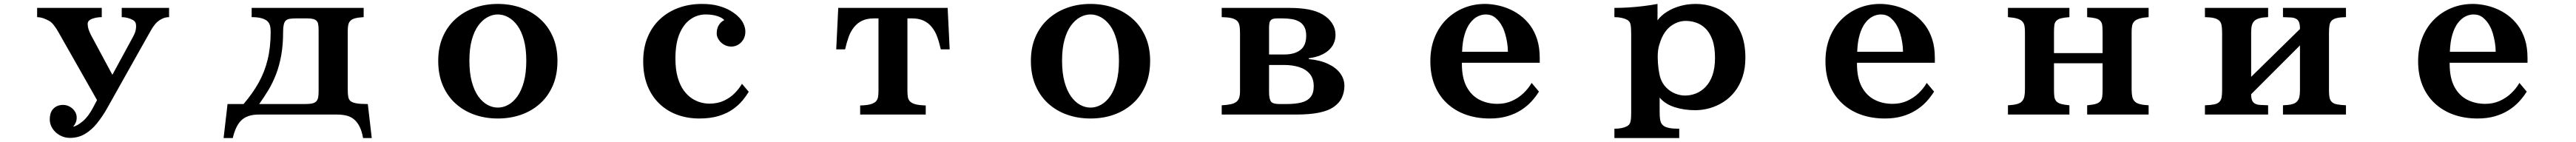

<svg xmlns="http://www.w3.org/2000/svg" viewBox="-20 -580 13040 719"><path d="M168 -540H495.1V-493.2Q479.5 -493.2 466.6 -490.5Q453.6 -487.8 443.8 -483.9Q435.1 -480.5 429.4 -474.4Q423.8 -468.3 423.8 -459Q423.8 -445.3 428 -432.4Q432.1 -419.4 439.9 -403.8L548.8 -201.2L649.9 -387.2Q659.7 -404.3 664.3 -418Q668.9 -431.6 668.9 -449.2Q668.9 -469.2 653.8 -478Q642.1 -484.9 627 -489Q611.8 -493.2 596.2 -493.2V-540H835.9V-493.2Q817.4 -493.2 801.3 -485.4Q785.2 -477.5 773.9 -466.8Q759.8 -453.6 743.7 -425.8Q727.5 -397.9 702.1 -352.1L520 -27.8Q497.6 11.2 470.7 44.7Q443.8 78.1 410.2 98.1Q376.5 118.2 334 118.2Q306.6 118.2 283.2 105.2Q259.8 92.3 245.8 70.8Q231.9 49.3 231.9 24.9Q231.9 -6.8 246.1 -24.9Q254.9 -36.1 268.3 -42.5Q281.7 -48.8 299.8 -48.8Q316.9 -48.8 332.5 -40.3Q348.1 -31.7 358.2 -17.1Q368.2 -2.4 368.2 15.1Q368.2 29.3 363.5 40.3Q358.9 51.3 350.1 62Q372.6 56.6 400.4 32.7Q428.2 8.8 452.1 -37.1L471.2 -73.2L275.9 -417Q265.6 -435.5 253.4 -451.4Q241.2 -467.3 229 -474.1Q216.3 -481.4 200.7 -487.1Q185.1 -492.7 168 -493.2Z M1253.9 -540H1820.8V-493.2Q1793.9 -491.7 1778.1 -487.5Q1762.2 -483.4 1753.9 -475.1Q1745.1 -465.8 1742.7 -453.1Q1740.2 -440.4 1740.2 -420.9V-127.9Q1740.2 -104 1742.9 -89.4Q1745.6 -74.7 1755.9 -66.9Q1766.6 -59.6 1786.6 -56.4Q1806.6 -53.2 1841.8 -53.2L1861.8 119.1H1817.9Q1812 85.9 1801.3 63.5Q1790.5 41 1774.9 26.9Q1758.3 11.7 1736.3 5.9Q1714.4 0 1684.1 0H1290Q1232.4 0 1202.1 28.8Q1187 43 1176.3 65.7Q1165.5 88.4 1158.2 119.1H1111.8L1131.8 -53.2H1212.9Q1258.3 -106.4 1288.8 -160.6Q1319.3 -214.8 1334.7 -277.8Q1350.1 -340.8 1350.1 -418.9Q1350.1 -437.5 1346.4 -451.2Q1342.8 -464.8 1332 -474.1Q1321.3 -482.9 1302.7 -488Q1284.2 -493.2 1253.9 -493.2ZM1477.1 -486.8Q1458.5 -486.8 1446 -484.6Q1433.6 -482.4 1425.8 -475.1Q1419.4 -468.3 1416.3 -455.1Q1413.1 -441.9 1413.1 -419.9Q1413.1 -353 1403.6 -300Q1394 -247.1 1377.4 -204.1Q1360.8 -161.1 1338.9 -124.5Q1316.9 -87.9 1292 -53.2H1523.9Q1547.4 -53.2 1560.8 -56.4Q1574.2 -59.6 1581.1 -66.9Q1588.4 -75.2 1590.6 -87.6Q1592.8 -100.1 1592.8 -117.2V-424.8Q1592.8 -443.8 1590.8 -456.1Q1588.9 -468.3 1582 -475.1Q1570.3 -486.8 1536.1 -486.8Z M2500 -560.1Q2563.5 -560.1 2618.2 -540.5Q2672.9 -521 2714.1 -483.9Q2755.4 -446.8 2778.6 -393.3Q2801.8 -339.8 2801.8 -272Q2801.8 -201.7 2778.6 -147.5Q2755.4 -93.3 2714.1 -55.9Q2672.9 -18.6 2618.2 0.7Q2563.5 20 2500 20Q2436.5 20 2381.8 0.7Q2327.1 -18.6 2285.9 -55.9Q2244.6 -93.3 2221.4 -147.5Q2198.2 -201.7 2198.2 -272Q2198.2 -339.8 2221.4 -393.3Q2244.6 -446.8 2285.9 -483.9Q2327.1 -521 2381.8 -540.5Q2436.5 -560.1 2500 -560.1ZM2500 -506.8Q2473.1 -506.8 2447.5 -492.9Q2421.9 -479 2401.1 -450.7Q2380.4 -422.4 2368.2 -378.2Q2356 -334 2356 -272.9Q2356 -210.9 2368.2 -166Q2380.4 -121.1 2401.1 -92Q2421.9 -63 2447.5 -49.1Q2473.1 -35.2 2500 -35.2Q2526.9 -35.2 2552.5 -49.1Q2578.1 -63 2598.9 -92Q2619.6 -121.1 2631.8 -166Q2644 -210.9 2644 -272.9Q2644 -334 2631.8 -378.2Q2619.6 -422.4 2598.9 -450.7Q2578.1 -479 2552.5 -492.9Q2526.9 -506.8 2500 -506.8Z M3533.2 -560.1Q3581.5 -560.1 3616.7 -550.3Q3651.9 -540.5 3676 -526.4Q3700.2 -512.2 3714.8 -498Q3734.9 -479.5 3743.9 -458.7Q3752.9 -438 3752.9 -419.9Q3752.9 -397.5 3742.9 -380.4Q3732.9 -363.3 3716.8 -353.8Q3700.7 -344.2 3682.1 -344.2Q3660.6 -344.2 3643.8 -354.5Q3627 -364.7 3617.4 -379.9Q3607.9 -395 3607.9 -410.2Q3607.9 -435.5 3618.4 -452.6Q3628.9 -469.7 3646 -478Q3637.7 -489.3 3612.5 -498Q3587.4 -506.8 3551.8 -506.8Q3510.7 -506.8 3475.8 -482.9Q3440.9 -459 3419.9 -409.7Q3398.9 -360.4 3398.9 -284.2Q3398.9 -228 3410.4 -188.2Q3421.9 -148.4 3440.9 -122.3Q3460 -96.2 3482.7 -81.5Q3505.4 -66.9 3528.1 -61Q3550.8 -55.2 3569.8 -55.2Q3612.3 -55.2 3644.3 -70.1Q3676.3 -85 3699 -108.2Q3721.7 -131.3 3735.8 -155.8L3770 -115.2Q3757.8 -94.7 3738.8 -71.5Q3719.7 -48.3 3690.4 -27.3Q3661.1 -6.3 3619.1 6.8Q3577.1 20 3520 20Q3459.5 20 3407.7 1Q3356 -18.1 3317.4 -55.2Q3278.8 -92.3 3257.3 -146.2Q3235.8 -200.2 3235.8 -270Q3235.8 -337.9 3258.1 -391.6Q3280.3 -445.3 3320.6 -482.9Q3360.8 -520.5 3415 -540.3Q3469.2 -560.1 3533.2 -560.1Z M4223.1 -540H4776.9L4787.1 -330.1H4742.2Q4734.4 -365.2 4723.9 -394Q4713.4 -422.9 4695.8 -443.8Q4679.2 -464.4 4655 -475.6Q4630.9 -486.8 4596.2 -486.8H4573.2V-123Q4573.2 -103.5 4575.4 -89.1Q4577.6 -74.7 4587.9 -64.9Q4597.7 -56.2 4616.2 -51.5Q4634.8 -46.9 4666 -45.9V0H4334V-45.9Q4365.7 -46.9 4384 -51.5Q4402.3 -56.2 4412.1 -64.9Q4422.4 -74.7 4424.6 -89.1Q4426.8 -103.5 4426.8 -123V-486.8H4403.8Q4369.6 -486.8 4345.2 -475.6Q4320.8 -464.4 4304.2 -443.8Q4286.6 -422.9 4276.1 -394Q4265.6 -365.2 4257.8 -330.1H4212.9Z M5500 -560.1Q5563.5 -560.1 5618.2 -540.5Q5672.9 -521 5714.1 -483.9Q5755.4 -446.8 5778.6 -393.3Q5801.8 -339.8 5801.8 -272Q5801.8 -201.7 5778.6 -147.5Q5755.4 -93.3 5714.1 -55.9Q5672.9 -18.6 5618.2 0.7Q5563.5 20 5500 20Q5436.5 20 5381.8 0.7Q5327.1 -18.6 5285.9 -55.9Q5244.6 -93.3 5221.4 -147.5Q5198.2 -201.7 5198.2 -272Q5198.2 -339.8 5221.4 -393.3Q5244.6 -446.8 5285.9 -483.9Q5327.1 -521 5381.8 -540.5Q5436.5 -560.1 5500 -560.1ZM5500 -506.8Q5473.1 -506.8 5447.5 -492.9Q5421.9 -479 5401.1 -450.7Q5380.4 -422.4 5368.2 -378.2Q5356 -334 5356 -272.9Q5356 -210.9 5368.2 -166Q5380.4 -121.1 5401.1 -92Q5421.9 -63 5447.5 -49.1Q5473.1 -35.2 5500 -35.2Q5526.9 -35.2 5552.5 -49.1Q5578.1 -63 5598.9 -92Q5619.6 -121.1 5631.8 -166Q5644 -210.9 5644 -272.9Q5644 -334 5631.8 -378.2Q5619.6 -422.4 5598.9 -450.7Q5578.1 -479 5552.5 -492.9Q5526.9 -506.8 5500 -506.8Z M6505.9 -540Q6562.5 -540 6604.2 -532Q6646 -523.9 6674.8 -506.8Q6705.6 -488.8 6722.9 -462.2Q6740.2 -435.5 6740.2 -403.8Q6740.2 -356.4 6704.8 -325Q6669.4 -293.5 6605 -285.2V-280.8Q6662.6 -275.4 6702.9 -256.3Q6743.2 -237.3 6764.2 -208.5Q6785.2 -179.7 6785.2 -145Q6785.2 -113.8 6772.5 -85.9Q6759.8 -58.1 6729 -37.1Q6702.6 -19 6656 -9.5Q6609.4 0 6539.1 0H6164.1V-46.9Q6191.9 -48.3 6209.7 -52.2Q6227.5 -56.2 6237.8 -64Q6248.5 -72.3 6252.7 -85.4Q6256.8 -98.6 6256.8 -119.1V-414.1Q6256.8 -438 6253.4 -452.9Q6250 -467.8 6240.2 -476.1Q6229.5 -484.9 6211.4 -488.8Q6193.4 -492.7 6164.1 -493.2V-540ZM6446.8 -486.8Q6435.1 -486.8 6426.8 -485.1Q6418.5 -483.4 6413.1 -478Q6407.7 -473.1 6405.8 -463.6Q6403.8 -454.1 6403.8 -439V-304.2H6481.9Q6532.7 -304.2 6562.3 -326.9Q6591.8 -349.6 6591.8 -398.9Q6591.8 -426.8 6582.3 -444.1Q6572.8 -461.4 6556.2 -470.7Q6539.6 -480 6518.1 -483.4Q6496.6 -486.8 6473.1 -486.8ZM6403.8 -113.8Q6403.8 -77.1 6415 -64Q6420.9 -58.1 6431.4 -55.7Q6441.9 -53.2 6457 -53.2H6492.2Q6536.6 -53.2 6567.4 -61Q6598.1 -68.8 6614 -88.6Q6629.9 -108.4 6629.9 -143.1Q6629.9 -182.6 6609.6 -206.3Q6589.4 -230 6555.4 -240.5Q6521.5 -251 6481 -251H6403.8Z M7497.1 -560.1Q7523.4 -560.1 7554 -554.4Q7584.5 -548.8 7615.5 -536.1Q7646.5 -523.4 7674.8 -502.4Q7703.1 -481.4 7725.6 -451.2Q7748 -420.9 7761 -380.1Q7773.9 -339.4 7773.9 -286.1V-262.2H7379.9V-255.9Q7379.9 -185.5 7403.6 -141.1Q7427.2 -96.7 7468 -75.4Q7508.8 -54.2 7560.1 -54.2Q7600.1 -54.2 7633.3 -69.1Q7666.5 -84 7691.9 -108.4Q7717.3 -132.8 7732.9 -160.2L7770 -116.2Q7753.4 -89.4 7730.7 -64.9Q7708 -40.5 7677.7 -21.5Q7647.5 -2.4 7608.6 8.8Q7569.8 20 7521 20Q7455.1 20 7400.1 0.5Q7345.2 -19 7304.7 -56.6Q7264.2 -94.2 7242.2 -147.9Q7220.2 -201.7 7220.2 -270Q7220.2 -335.9 7241.5 -389.4Q7262.7 -442.9 7300.8 -481Q7338.9 -519 7389.2 -539.6Q7439.5 -560.1 7497.1 -560.1ZM7501 -506.8Q7480 -506.8 7459.5 -496.6Q7439 -486.3 7421.9 -464.1Q7404.8 -441.9 7393.8 -405.8Q7382.8 -369.6 7380.9 -317.9H7612.8Q7612.8 -340.3 7608.9 -364.5Q7605 -388.7 7598.4 -410.6Q7591.8 -432.6 7583 -448.2Q7570.3 -472.2 7550 -489.5Q7529.8 -506.8 7501 -506.8Z M8370.1 -477.1Q8387.7 -501 8417 -519.8Q8446.3 -538.6 8483.9 -549.3Q8521.5 -560.1 8564 -560.1Q8612.3 -560.1 8657.2 -543.7Q8702.1 -527.3 8737.8 -493.9Q8773.4 -460.4 8794.2 -409.2Q8814.9 -357.9 8814.9 -288.1Q8814.9 -233.4 8800.5 -190.4Q8786.1 -147.5 8761 -115.7Q8735.8 -84 8703.1 -63.2Q8670.4 -42.5 8634 -32.2Q8597.7 -22 8561 -22Q8503.9 -22 8456.1 -37.6Q8408.2 -53.2 8380.9 -85.9V-12.2Q8380.9 10.3 8383.1 23.9Q8385.3 37.6 8390.1 45.4Q8395 53.2 8403.8 59.1Q8414.6 65.4 8432.6 68.6Q8450.7 71.8 8480 71.8V119.1H8151.9V71.8Q8172.4 71.8 8188.7 68.4Q8205.1 64.9 8215.8 59.1Q8225.1 53.7 8229.5 45.9Q8233.9 38.1 8235.4 24.2Q8236.8 10.3 8236.8 -12.2V-409.2Q8236.8 -442.9 8233.2 -457.8Q8229.5 -472.7 8215.8 -480Q8205.1 -485.8 8188.7 -489.5Q8172.4 -493.2 8151.9 -493.2V-540Q8185.1 -540 8222.4 -542.2Q8259.8 -544.4 8297.9 -549.1Q8335.9 -553.7 8370.1 -560.1ZM8513.2 -474.1Q8477.5 -474.1 8445.6 -453.6Q8413.6 -433.1 8395 -395Q8385.7 -376.5 8378.4 -351.1Q8371.1 -325.7 8371.1 -292Q8371.1 -262.2 8375 -232.9Q8378.9 -203.6 8384.8 -185.1Q8394.5 -156.2 8414.6 -136.2Q8434.6 -116.2 8459.7 -106.2Q8484.9 -96.2 8509.8 -96.2Q8537.6 -96.2 8564.5 -106.7Q8591.3 -117.2 8613.3 -139.9Q8635.3 -162.6 8648.2 -199Q8661.1 -235.4 8661.1 -287.1Q8661.1 -342.3 8647.9 -378.4Q8634.8 -414.6 8613.3 -435.5Q8591.8 -456.5 8565.7 -465.3Q8539.6 -474.1 8513.2 -474.1Z M9497.1 -560.1Q9523.4 -560.1 9554 -554.4Q9584.5 -548.8 9615.5 -536.1Q9646.5 -523.4 9674.8 -502.4Q9703.1 -481.4 9725.6 -451.2Q9748 -420.9 9761 -380.1Q9773.9 -339.4 9773.9 -286.1V-262.2H9379.9V-255.9Q9379.9 -185.5 9403.6 -141.1Q9427.2 -96.7 9468 -75.4Q9508.8 -54.2 9560.1 -54.2Q9600.1 -54.2 9633.3 -69.1Q9666.5 -84 9691.9 -108.4Q9717.3 -132.8 9732.9 -160.2L9770 -116.2Q9753.4 -89.4 9730.7 -64.9Q9708 -40.5 9677.7 -21.5Q9647.5 -2.4 9608.6 8.8Q9569.8 20 9521 20Q9455.1 20 9400.1 0.5Q9345.2 -19 9304.7 -56.6Q9264.2 -94.2 9242.2 -147.9Q9220.2 -201.7 9220.2 -270Q9220.2 -335.9 9241.5 -389.4Q9262.7 -442.9 9300.8 -481Q9338.9 -519 9389.2 -539.6Q9439.5 -560.1 9497.1 -560.1ZM9501 -506.8Q9480 -506.8 9459.5 -496.6Q9439 -486.3 9421.9 -464.1Q9404.8 -441.9 9393.8 -405.8Q9382.8 -369.6 9380.9 -317.9H9612.8Q9612.8 -340.3 9608.9 -364.5Q9605 -388.7 9598.4 -410.6Q9591.8 -432.6 9583 -448.2Q9570.3 -472.2 9550 -489.5Q9529.8 -506.8 9501 -506.8Z M10144 -540H10455.1V-493.2Q10428.2 -491.2 10412.8 -487.3Q10397.5 -483.4 10389.2 -475.1Q10380.9 -466.8 10378.9 -453.1Q10377 -439.5 10377 -418V-311H10623V-418Q10623 -439.5 10621.1 -453.1Q10619.1 -466.8 10610.8 -475.1Q10603 -483.4 10587.6 -487.3Q10572.3 -491.2 10544.9 -493.2V-540H10856V-493.2Q10827.6 -491.2 10810.3 -486.1Q10793 -481 10784.2 -472.2Q10774.9 -462.9 10772.5 -449.7Q10770 -436.5 10770 -418V-127.9Q10770 -105.5 10773.2 -90.6Q10776.4 -75.7 10786.1 -65.9Q10794.9 -57.1 10812 -52.7Q10829.1 -48.3 10856 -46.9V0H10544.9V-46.9Q10572.3 -49.3 10587.6 -53.7Q10603 -58.1 10610.8 -66.9Q10619.1 -76.2 10621.1 -90.3Q10623 -104.5 10623 -126V-259.8H10377V-126Q10377 -104.5 10378.9 -90.3Q10380.9 -76.2 10389.2 -66.9Q10397.5 -58.1 10412.8 -53.7Q10428.2 -49.3 10455.1 -46.9V0H10144V-46.9Q10171.4 -48.3 10188.2 -52.7Q10205.1 -57.1 10213.9 -65.9Q10223.6 -75.7 10226.8 -90.6Q10230 -105.5 10230 -127.9V-418Q10230 -436.5 10227.5 -449.7Q10225.1 -462.9 10215.8 -472.2Q10207 -481 10189.9 -486.1Q10172.9 -491.2 10144 -493.2Z M11141.1 -540H11460.9V-493.2Q11410.2 -491.7 11392.1 -475.1Q11382.3 -465.8 11378.7 -452.1Q11375 -438.5 11375 -417V-190.9L11622.1 -433.1Q11622.1 -454.6 11617.9 -466.3Q11613.8 -478 11604 -483.9Q11594.2 -490.2 11577.4 -491.5Q11560.5 -492.7 11536.1 -493.2V-540H11855V-493.2Q11827.1 -492.7 11810.5 -489Q11793.9 -485.4 11784.2 -477.1Q11774.9 -468.8 11772 -453.9Q11769 -439 11769 -415V-120.1Q11769 -99.1 11772 -85.2Q11774.9 -71.3 11784.2 -63Q11793 -54.7 11810.1 -51.5Q11827.1 -48.3 11855 -46.9V0H11536.1V-46.9Q11564 -47.9 11580.6 -52Q11597.2 -56.2 11606 -64.9Q11615.7 -74.7 11618.9 -88.4Q11622.1 -102.1 11622.1 -123V-350.1L11375 -103Q11375 -84.5 11379.2 -73.2Q11383.3 -62 11393.1 -56.2Q11402.8 -49.8 11419.7 -48.8Q11436.5 -47.9 11460.9 -46.9V0H11141.1V-46.9Q11170.4 -47.9 11187.3 -51.3Q11204.1 -54.7 11212.9 -63Q11222.7 -72.3 11225.3 -86.4Q11228 -100.6 11228 -123V-415Q11228 -438 11225.1 -452.9Q11222.2 -467.8 11212.9 -476.1Q11203.6 -484.4 11186.8 -488.5Q11169.9 -492.7 11141.1 -493.2Z M12497.1 -560.1Q12523.4 -560.1 12554 -554.4Q12584.5 -548.8 12615.5 -536.1Q12646.5 -523.4 12674.8 -502.4Q12703.1 -481.4 12725.6 -451.2Q12748 -420.9 12761 -380.1Q12773.9 -339.4 12773.9 -286.1V-262.2H12379.9V-255.9Q12379.9 -185.5 12403.6 -141.1Q12427.2 -96.7 12468 -75.4Q12508.8 -54.2 12560.1 -54.2Q12600.1 -54.2 12633.3 -69.1Q12666.5 -84 12691.9 -108.4Q12717.3 -132.8 12732.9 -160.2L12770 -116.2Q12753.4 -89.4 12730.7 -64.9Q12708 -40.5 12677.7 -21.5Q12647.5 -2.4 12608.6 8.8Q12569.8 20 12521 20Q12455.1 20 12400.1 0.5Q12345.2 -19 12304.7 -56.6Q12264.2 -94.2 12242.2 -147.9Q12220.2 -201.7 12220.2 -270Q12220.2 -335.9 12241.5 -389.4Q12262.7 -442.9 12300.8 -481Q12338.9 -519 12389.2 -539.6Q12439.5 -560.1 12497.1 -560.1ZM12501 -506.8Q12480 -506.8 12459.5 -496.6Q12439 -486.3 12421.9 -464.1Q12404.8 -441.9 12393.8 -405.8Q12382.8 -369.6 12380.9 -317.9H12612.8Q12612.8 -340.3 12608.9 -364.5Q12605 -388.7 12598.4 -410.6Q12591.8 -432.6 12583 -448.2Q12570.3 -472.2 12550 -489.5Q12529.8 -506.8 12501 -506.8Z"/></svg>

Font: BIZ UDMincho
Style: Bold
Weight: 700
Monospace: yes
Designer: TypeBank Co., Ltd.
Foundry: Morisawa Inc.
Version: Version 1.06